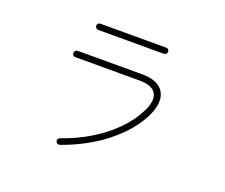

<svg xmlns="http://www.w3.org/2000/svg" viewBox="-115 -894 1230 1051"><g transform="rotate(20 500.0 -368.0)"><path d="M322 -19Q305 -14 298 -30Q293 -48 310 -53Q399 -84 474.5 -130Q550 -176 607 -234Q664 -292 696 -358Q728 -425 706.5 -462Q685 -499 610 -499H238Q219 -499 219 -517Q219 -525 224.5 -530.5Q230 -536 238 -536H610Q708 -536 739 -482.5Q770 -429 729 -342Q695 -272 634.5 -210.5Q574 -149 494.5 -100.5Q415 -52 322 -19ZM303 -682Q296 -682 290.5 -687.5Q285 -693 285 -700Q285 -708 290.5 -713Q296 -718 303 -718H686Q694 -718 699 -713Q704 -708 704 -700Q704 -693 699 -687.5Q694 -682 686 -682Z"/></g></svg>

Font: Zen Maru Gothic Light
Style: Regular
Weight: 300
Designer: Yoshimichi Ohira
Foundry: Positype
Version: Version 1.001